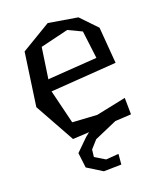

<svg xmlns="http://www.w3.org/2000/svg" viewBox="-108 -592 721 868"><g transform="rotate(-15 252.5 -157.5)"><path d="M339 -503 419 -433 448 -261 135 -211 189 -52 307 -55 447 -97 455 -18 379 -7 274 50 244 90 243 125 294 150 354 140V190L270 199L195 161L180 90L233 28L251 11L173 22L50 -160L64 -417L198 -514ZM136 -268 370 -305 342 -436 275 -461 144 -417 135 -264Z"/></g></svg>

Font: Underdog
Style: Regular
Weight: 400
Designer: Sergey Steblina
Foundry: Sergey Steblina, Jovanny Lemonad
Version: Version 1.001; ttfautohint (v0.9)